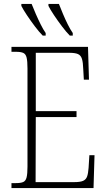

<svg xmlns="http://www.w3.org/2000/svg" viewBox="-20 -951 540 971"><path d="M38 0V-25H61Q85 -25 97.5 -30.5Q110 -36 114.5 -54Q119 -72 119 -108V-605Q119 -642 114.5 -660Q110 -678 97.5 -683.5Q85 -689 61 -689H38V-714H425L430 -548H404L401 -601Q400 -635 394.5 -653Q389 -671 374.5 -677.5Q360 -684 329 -684H161V-389H367V-359H161L160 -30H356Q386 -30 400.5 -36.5Q415 -43 420.5 -58.5Q426 -74 428 -102L432 -166H458L453 0ZM333 -771Q315 -789 293.5 -817.5Q272 -846 253 -874.5Q234 -903 225 -921V-931H278Q287 -908 298.5 -880.5Q310 -853 323 -827Q336 -801 348 -784V-771ZM196 -771Q178 -789 156.5 -817.5Q135 -846 116 -874.5Q97 -903 88 -921V-931H140Q149 -908 161 -880.5Q173 -853 186 -827Q199 -801 211 -784V-771Z"/></svg>

Font: Noto Serif Condensed ExtraLight
Style: Regular
Weight: 200
Width: 3
Designer: Monotype Design Team
Foundry: Monotype Imaging Inc.
Version: Version 2.013; ttfautohint (v1.8.4.7-5d5b)